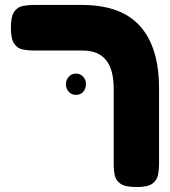

<svg xmlns="http://www.w3.org/2000/svg" viewBox="-20 -606 686 775"><path d="M531 149Q486 149 467 136Q448 123 443.5 103Q439 83 439 62V-245Q439 -285 431.5 -314.5Q424 -344 408 -363.5Q392 -383 368.5 -392.5Q345 -402 313 -402H117Q94 -402 72.5 -406Q51 -410 37.5 -429.5Q24 -449 24 -494Q24 -540 37.5 -559Q51 -578 72.5 -582Q94 -586 116 -586H310Q389 -586 447.5 -565Q506 -544 544.5 -501.5Q583 -459 602.5 -396Q622 -333 622 -247V56Q622 78 618 99.5Q614 121 595.5 135Q577 149 531 149ZM286 -223Q269 -223 257.5 -235.5Q246 -248 246 -267Q246 -283 257.5 -296Q269 -309 286 -309Q304 -309 315.5 -296.5Q327 -284 327 -267Q327 -248 316 -235.5Q305 -223 286 -223Z"/></svg>

Font: Fredoka SemiExpanded
Style: Bold
Weight: 700
Width: 6
Designer: Ben Nathan
Foundry: Milena B. Brandão, Ben Nathan
Version: Version 2.001